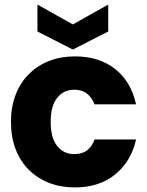

<svg xmlns="http://www.w3.org/2000/svg" viewBox="-20 -813 645 841"><path d="M28 -279Q28 -345 48.5 -398Q69 -451 106.5 -488.5Q144 -526 195 -546Q246 -566 308 -566Q414 -566 484 -511Q554 -456 576 -356H394Q383 -385 361.5 -402.5Q340 -420 305 -420Q259 -420 230.5 -384.5Q202 -349 202 -279Q202 -209 230.5 -173.5Q259 -138 305 -138Q340 -138 361.5 -154.5Q383 -171 394 -202H576Q554 -105 484 -48.5Q414 8 308 8Q246 8 195 -12Q144 -32 106.5 -69Q69 -106 48.5 -159.5Q28 -213 28 -279ZM454 -793V-675L299 -596L144 -675V-793L299 -706Z"/></svg>

Font: SVN-Poppins
Style: Bold
Weight: 700
Designer: Ninad Kale (Devanagari), Jonny Pinhorn (Latin)
Foundry: Indian Type Foundry
Version: Version 3.200;PS 1.000;hotconv 16.6.54;makeotf.lib2.5.65590